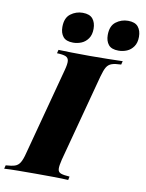

<svg xmlns="http://www.w3.org/2000/svg" viewBox="-147 -1005 815 1075"><g transform="rotate(10 260.5 -468.0)"><path d="M262 -106Q253 -70 254 -52Q255 -34 271 -28Q287 -22 321 -20L317 0Q285 -2 234 -2.5Q183 -3 130 -3Q76 -3 29 -2.5Q-18 -2 -47 0L-42 -20Q-9 -22 9.5 -28Q28 -34 39 -52Q50 -70 59 -106L191 -602Q201 -639 199 -656.5Q197 -674 181.5 -680.5Q166 -687 132 -688L137 -708Q165 -707 212.5 -706Q260 -705 314 -705Q367 -705 416 -706Q465 -707 502 -708L497 -688Q463 -687 444 -680.5Q425 -674 414.5 -656.5Q404 -639 394 -602ZM136 -838Q136 -890 166.5 -913Q197 -936 235 -936Q275 -936 292.5 -914.5Q310 -893 310 -858Q310 -824 295 -802.5Q280 -781 257.5 -771.5Q235 -762 210 -762Q170 -762 153 -783Q136 -804 136 -838ZM394 -838Q394 -890 424.5 -913Q455 -936 493 -936Q533 -936 550.5 -914.5Q568 -893 568 -858Q568 -824 553 -802.5Q538 -781 515.5 -771.5Q493 -762 468 -762Q428 -762 411 -783Q394 -804 394 -838Z"/></g></svg>

Font: Playfair Display Black
Style: Italic
Weight: 900
Italic angle: -14°
Designer: Claus Eggers Sørensen
Foundry: Claus Eggers Sørensen
Version: Version 1.203